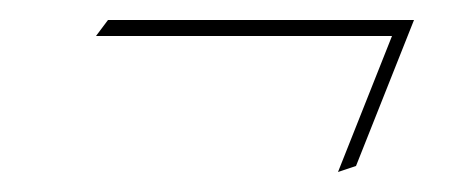

<svg xmlns="http://www.w3.org/2000/svg" viewBox="-20 -243 451 192"><path d="M88 -223H394L336 -77L318 -71L372 -207H76Z"/></svg>

Font: Monsieur La Doulaise
Style: Regular
Weight: 400
Designer: Alejandro Paul
Foundry: Alejandro Paul
Version: Version 1.000